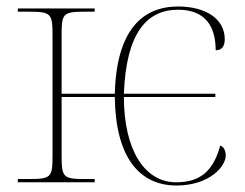

<svg xmlns="http://www.w3.org/2000/svg" viewBox="-20 -562 754 592"><path d="M524 10C627 10 676 -50 676 -82C676 -100 668 -111 659 -113C636 -28 591 0 523 0C425 0 362 -101 362 -263H644V-273H362C369 -461 433 -532 529 -532C616 -532 645 -477 645 -407C661 -407 673 -416 673 -441C673 -504 614 -542 529 -542C419 -542 339 -469 334 -273H170V-452C170 -521 173 -526 245 -526H272V-536H35V-526H66C138 -526 142 -521 142 -452V-84C142 -14 138 -10 66 -10H35V0H272V-10H246C174 -10 170 -14 170 -84V-263H334C336 -77 410 10 524 10Z"/></svg>

Font: Noto Serif Display Thin
Style: Regular
Weight: 100
Designer: Monotype Design Team
Foundry: Monotype Imaging Inc.
Version: Version 2.009